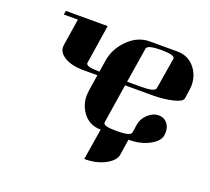

<svg xmlns="http://www.w3.org/2000/svg" viewBox="-108 -597 972 888"><g transform="rotate(20 378.0 -153.5)"><path d="M69.8 -441.9 73.2 -460.9H278.8L249 -269Q246.1 -250 314.9 -250L324.2 -308.1Q334 -369.6 381.8 -416Q428.2 -460.9 484.9 -460.9H622.1Q678.7 -460.9 711.9 -416Q737.3 -380.9 737.3 -336.4Q737.3 -324.2 734.9 -308.1L729 -269Q726.1 -252.4 684.1 -242.2Q638.2 -231 585 -231H448.2L418 -38.1Q416.5 -28.3 432.4 -23.7Q448.2 -19 482.9 -19Q552.2 -19 555.2 -38.1L561 -77.1Q565.4 -107.9 589.8 -130.9Q614.3 -153.8 642.1 -153.8Q670.9 -153.8 687 -131.8Q699.2 -115.2 699.2 -91.8Q699.2 -86.9 698.2 -77.1Q693.8 -45.4 648.9 -22Q606.9 0 548.8 0L537.1 77.1Q532.7 108.4 487.8 131.8Q445.8 153.8 387.2 153.8L412.1 0Q355 0 323.2 -44.9Q297.4 -80.6 297.4 -125Q297.4 -136.7 299.8 -153.8L312 -231H243.2Q183.6 -231 148.9 -252.9Q117.7 -272 117.7 -300.8Q117.7 -305.7 118.2 -308.1L139.2 -441.9ZM451.2 -250H520Q587.9 -250 590.8 -269L616.2 -422.9Q619.1 -441.9 549.8 -441.9Q481.9 -441.9 479 -422.9Z"/></g></svg>

Font: Hjet
Style: Italic
Weight: 400
Designer: T. Christopher White
Version: Version 1.2